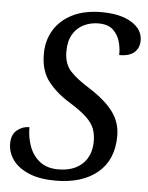

<svg xmlns="http://www.w3.org/2000/svg" viewBox="-53 -767 631 820"><g transform="rotate(5 263.0 -357.0)"><path d="M215 10Q147 10 101 -9.5Q55 -29 32 -61Q9 -93 9 -131Q9 -170 32.5 -189Q56 -208 85 -208Q85 -163 99.5 -124.5Q114 -86 144.5 -62.5Q175 -39 223 -39Q289 -39 326.5 -74.5Q364 -110 364 -172Q364 -200 355.5 -224Q347 -248 322 -272Q297 -296 249 -326Q191 -361 155 -406.5Q119 -452 119 -525Q119 -583 146.5 -628Q174 -673 225.5 -698.5Q277 -724 349 -724Q431 -724 478.5 -694.5Q526 -665 526 -618Q526 -587 505.5 -567.5Q485 -548 440 -548Q441 -576 433 -605Q425 -634 403.5 -654.5Q382 -675 340 -675Q307 -675 278 -661Q249 -647 231.5 -618Q214 -589 214 -544Q214 -491 242.5 -460Q271 -429 328 -394Q395 -351 428.5 -306Q462 -261 462 -203Q462 -101 396 -45.5Q330 10 215 10Z"/></g></svg>

Font: Noto Serif SemiCondensed
Style: Italic
Weight: 400
Width: 4
Italic angle: -12°
Designer: Monotype Design Team
Foundry: Monotype Imaging Inc.
Version: Version 2.013